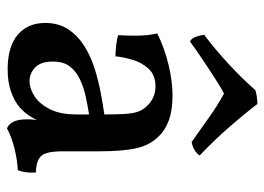

<svg xmlns="http://www.w3.org/2000/svg" viewBox="-124 -627 760 552"><g transform="rotate(90 256.0 -351.0)"><path d="M349 9Q337 4 330 -9.5Q323 -23 323 -50Q323 -60 324.5 -73.5Q326 -87 329 -99H332Q328 -80 316.5 -61Q305 -42 288 -27Q270 -12 243 -2.5Q216 7 179 7Q115 7 80.5 -21.5Q46 -50 46 -101Q46 -140 64.5 -167.5Q83 -195 112.5 -213.5Q142 -232 177 -243Q212 -254 246.5 -260.5Q281 -267 309 -271Q309 -309 307.5 -331Q306 -353 301.5 -366.5Q297 -380 288 -390Q276 -404 261 -411Q246 -418 228 -418Q196 -418 178 -398.5Q160 -379 152 -352.5Q144 -326 142 -303Q128 -303 110 -305Q92 -307 81 -311Q83 -337 82.5 -368Q82 -399 76 -423Q118 -444 166 -455.5Q214 -467 255 -467Q298 -467 327 -456Q356 -445 372 -427Q397 -403 406 -363.5Q415 -324 415 -256V-153Q415 -124 419.5 -107Q424 -90 437 -82.5Q450 -75 476 -74Q477 -62 475.5 -48Q474 -34 469 -22Q441 -21 408 -13Q375 -5 349 9ZM213 -56Q235 -56 257 -70.5Q279 -85 294 -114.5Q309 -144 309 -192V-227Q283 -223 256 -217Q229 -211 206.5 -200Q184 -189 170.5 -171Q157 -153 157 -123Q157 -88 174 -72Q191 -56 213 -56ZM99 -517Q89 -523 85 -536Q81 -549 80 -558Q119 -587 162 -626.5Q205 -666 239 -705Q248 -708 259.5 -709.5Q271 -711 279 -711Q307 -674 344.5 -631Q382 -588 427 -545Q422 -537 411.5 -530.5Q401 -524 388 -522Q357 -544 319 -571Q281 -598 249 -615Q237 -609 217 -596.5Q197 -584 174.5 -569Q152 -554 131.5 -540Q111 -526 99 -517Z"/></g></svg>

Font: Vollkorn Medium
Style: Regular
Weight: 500
Designer: Friedrich Althausen
Foundry: Friedrich Althausen
Version: Version 5.000